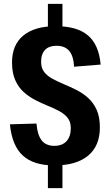

<svg xmlns="http://www.w3.org/2000/svg" viewBox="-20 -845 570 990"><path d="M227 -29H302V125H227ZM227 -825H302V-668H227ZM260 8Q153 8 97.5 -43Q42 -94 31 -204L168 -208Q173 -149 195 -121Q217 -93 260 -93Q301 -93 323 -117Q345 -141 345 -185Q345 -217 328.5 -237.5Q312 -258 285 -272.5Q258 -287 225.5 -300Q193 -313 160.5 -330Q128 -347 101.5 -371Q75 -395 58.5 -432Q42 -469 42 -523Q42 -614 100.5 -662Q159 -710 268 -710Q378 -710 434 -662Q490 -614 499 -512L362 -501Q359 -557 336.5 -583Q314 -609 271 -609Q233 -609 212.5 -588Q192 -567 192 -526Q192 -494 208 -473.5Q224 -453 251 -438.5Q278 -424 310.5 -410.5Q343 -397 375.5 -380.5Q408 -364 435 -339.5Q462 -315 478.5 -278.5Q495 -242 495 -188Q495 -93 434.5 -42.5Q374 8 260 8Z"/></svg>

Font: Pathway Extreme Condensed
Style: Bold
Weight: 700
Width: 3
Version: Version 1.001;gftools[0.9.26]